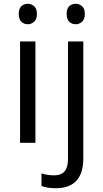

<svg xmlns="http://www.w3.org/2000/svg" viewBox="-20 -754 546 1014"><path d="M167 0H86V-535H167ZM79 -680Q79 -708 92.5 -721Q106 -734 127 -734Q146 -734 160.5 -721Q175 -708 175 -680Q175 -653 160.5 -639.5Q146 -626 127 -626Q106 -626 92.5 -639.5Q79 -653 79 -680ZM274 240Q228 240 199 228V162Q232 172 265 172Q303 172 321 151Q339 130 339 88V-535H420V82Q420 240 274 240ZM332 -680Q332 -708 345.5 -721Q359 -734 380 -734Q399 -734 413.5 -721Q428 -708 428 -680Q428 -653 413.5 -639.5Q399 -626 380 -626Q359 -626 345.5 -639.5Q332 -653 332 -680Z"/></svg>

Font: Stephens Clock
Style: Regular
Weight: 400
Designer: Peter Wiegel (catfonts.de) with slight modifications by DT1.org
Version: Version 0.9.1